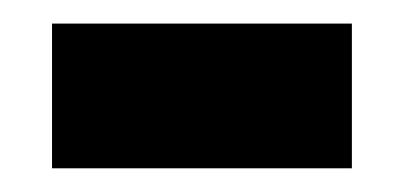

<svg xmlns="http://www.w3.org/2000/svg" viewBox="-20 -349 341 162"><path d="M276.9 -207V-329.1H23.9V-207Z"/></svg>

Font: Avrile Sans
Style: Bold
Weight: 700
Designer: Monotype Design Team, Google (font), Stefan Peev (BGR Cyrillic), Cristiano Sobral (main changes)
Foundry: The Avrile Sans Project Authors
Version: Version 3.110